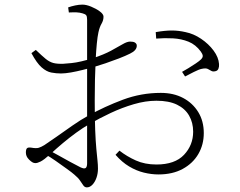

<svg xmlns="http://www.w3.org/2000/svg" viewBox="-20 -782 1040 831"><path d="M278 -728 275 -750Q289 -755 305.5 -758.5Q322 -762 337 -762Q353 -762 374 -753.5Q395 -745 411.5 -733Q428 -721 428 -710Q428 -694 419.5 -679.5Q411 -665 406 -642Q402 -624 399 -593Q396 -562 394 -522Q392 -482 391 -437Q390 -392 390 -346Q390 -269 392 -219Q394 -169 397 -137.5Q400 -106 402 -87Q404 -68 404 -52Q404 -31 397.5 -12.5Q391 6 380 17.5Q369 29 356 29Q347 29 341 21Q335 13 327 0.5Q319 -12 302 -26Q292 -35 269 -51.5Q246 -68 220.5 -86Q195 -104 174 -115L188 -134Q207 -124 232 -110Q257 -96 282.5 -82Q308 -68 328 -58Q345 -50 351 -55Q357 -60 357 -75Q357 -110 357 -170.5Q357 -231 357 -327Q357 -374 357 -431Q357 -488 357 -542.5Q357 -597 357 -639Q357 -681 357 -697Q357 -711 353 -716Q349 -721 338 -724Q325 -728 311 -728.5Q297 -729 278 -728ZM135 -566Q162 -540 178 -527Q194 -514 210.5 -509.5Q227 -505 254 -506Q270 -507 289.5 -509Q309 -511 332.5 -516.5Q356 -522 382 -530Q430 -546 460.5 -562.5Q491 -579 510.5 -590.5Q530 -602 543 -602Q550 -602 555.5 -601Q561 -600 564.5 -597.5Q568 -595 570 -592Q572 -589 572 -584Q572 -564 543 -550Q523 -540 494.5 -529Q466 -518 436.5 -508Q407 -498 383 -491Q364 -486 338.5 -479.5Q313 -473 287.5 -468.5Q262 -464 244 -464Q223 -464 202 -468Q181 -472 160 -490.5Q139 -509 116 -552ZM172 -154Q192 -167 224.5 -190Q257 -213 293.5 -238.5Q330 -264 363 -282Q433 -321 512 -350.5Q591 -380 676 -380Q731 -380 772.5 -358Q814 -336 838 -297Q862 -258 862 -206Q862 -156 838.5 -115.5Q815 -75 771 -51Q727 -27 666 -27Q635 -27 602.5 -35Q570 -43 539 -61.5Q508 -80 480 -112L497 -130Q529 -105 568 -87.5Q607 -70 657 -70Q737 -70 776.5 -112Q816 -154 816 -212Q816 -251 798.5 -281.5Q781 -312 746 -329Q711 -346 657 -346Q610 -346 559 -331Q508 -316 459 -293Q410 -270 367 -245Q339 -229 309.5 -207.5Q280 -186 252 -162.5Q224 -139 198 -115Q170 -90 156 -83Q142 -76 133 -76Q126 -76 119.5 -80Q113 -84 106 -91Q98 -99 95 -106.5Q92 -114 92 -122Q92 -135 96.5 -140Q101 -145 115 -143Q137 -139 148 -142.5Q159 -146 172 -154ZM656 -615 654 -643Q694 -650 723.5 -650Q753 -650 783 -643Q818 -636 850.5 -614Q883 -592 904.5 -563Q926 -534 928 -505Q929 -494 925.5 -485Q922 -476 913 -474Q902 -471 895 -475Q888 -479 879.5 -483.5Q871 -488 853 -484Q842 -482 819 -470.5Q796 -459 781 -451L768 -471Q779 -477 795.5 -487Q812 -497 827.5 -507.5Q843 -518 850 -525Q858 -533 857.5 -540.5Q857 -548 849 -559Q827 -589 796 -601.5Q765 -614 729 -616Q693 -618 656 -615Z"/></svg>

Font: Noto Serif KR
Style: Regular
Weight: 200
Designer: Ryoko NISHIZUKA 西塚涼子 (kana & ideographs); Frank Grießhammer (Latin, Greek & Cyrillic); Wenlong ZHANG 张文龙 (bopomofo); San
Foundry: Adobe
Version: Version 2.001;hotconv 1.1.0;makeotfexe 2.6.0